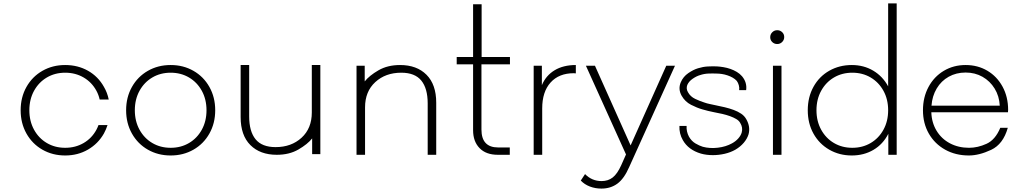

<svg xmlns="http://www.w3.org/2000/svg" viewBox="-20 -907 5976 1125"><path d="M564 -324Q558 -351 545 -375Q518 -425 470 -453Q422 -481 362 -481Q302 -481 254.5 -453Q207 -425 179.5 -375Q152 -325 152 -261Q152 -197 179.5 -147Q207 -97 254.5 -69Q302 -41 362 -41Q422 -41 470 -69Q518 -97 545 -147Q552 -160 557 -174H610Q602 -149 589 -125Q555 -65 495.5 -30.5Q436 4 362 4Q288 4 228.5 -30Q169 -64 135 -124.5Q101 -185 101 -261Q101 -337 135 -397.5Q169 -458 228.5 -492Q288 -526 362 -526Q436 -526 495.5 -492.5Q555 -459 589 -398Q609 -364 617 -324Z M980 4Q906 4 846.5 -30Q787 -64 753 -124.5Q719 -185 719 -261Q719 -337 753 -397.5Q787 -458 846.5 -492Q906 -526 980 -526Q1054 -526 1113.5 -492Q1173 -458 1207 -397.5Q1241 -337 1241 -261Q1241 -185 1207 -124.5Q1173 -64 1113.5 -30Q1054 4 980 4ZM980 -41Q1040 -41 1087.5 -69Q1135 -97 1162.5 -147Q1190 -197 1190 -261Q1190 -325 1162.5 -375Q1135 -425 1087.5 -453Q1040 -481 980 -481Q920 -481 872.5 -453Q825 -425 797.5 -375Q770 -325 770 -261Q770 -197 797.5 -147Q825 -97 872.5 -69Q920 -41 980 -41Z M1602 0Q1504 0 1447 -57Q1390 -114 1390 -221V-526H1440V-225Q1440 -137 1477.5 -91Q1515 -45 1595 -45Q1687 -45 1747 -100Q1807 -155 1807 -248V-526H1857V-4H1809V-96Q1782 -62 1728.5 -31Q1675 0 1602 0Z M2324 -526Q2422 -526 2479 -469Q2536 -412 2536 -305V0H2486V-301Q2486 -389 2448.5 -435Q2411 -481 2331 -481Q2239 -481 2179 -426Q2119 -371 2119 -278V0H2069V-522H2117V-430Q2144 -464 2197.5 -495Q2251 -526 2324 -526Z M2899 -43H2967V0H2897Q2828 0 2790 -39Q2752 -78 2752 -144V-530H2656V-573H2752V-882H2802V-573H2968V-530H2801V-148Q2801 -43 2899 -43Z M3155 -408Q3179 -465 3230 -495.5Q3281 -526 3354 -526V-477L3342 -478Q3255 -478 3206 -423.5Q3157 -369 3157 -272V0H3107V-522H3155Z M3935 -522 3667 71Q3637 140 3597.5 169Q3558 198 3504 198Q3468 198 3436.5 186Q3405 174 3383 151L3408 113Q3448 154 3505 154Q3543 154 3570 133Q3597 112 3620 61L3648 -2L3413 -522H3466L3675 -55L3884 -522Z M4157 2Q4119 2 4087 -7Q4013 -29 3981 -86Q3959 -124 3961 -169H4003Q4001 -136 4017 -106Q4032 -80 4055 -66.5Q4078 -53 4098 -47Q4139 -36 4186 -41.5Q4233 -47 4269 -67Q4291 -79 4306 -96Q4321 -113 4326 -131Q4334 -160 4317 -187Q4310 -200 4294 -209.5Q4278 -219 4257 -226.5Q4236 -234 4212.5 -239.5Q4189 -245 4166 -249Q4147 -253 4129.5 -257Q4112 -261 4096 -266Q4064 -275 4029 -293Q3994 -311 3974 -346Q3952 -385 3969 -425Q3983 -458 4013 -478.5Q4043 -499 4070 -507Q4099 -516 4127 -517.5Q4155 -519 4180 -518Q4198 -517 4219 -513.5Q4240 -510 4260 -503Q4280 -496 4297.5 -485.5Q4315 -475 4328 -460Q4358 -424 4352 -379H4311Q4313 -393 4309 -407.5Q4305 -422 4297 -433Q4287 -444 4273 -452Q4259 -460 4242.5 -465.5Q4226 -471 4209.5 -473.5Q4193 -476 4178 -476Q4156 -477 4131 -476Q4106 -475 4082 -467Q4061 -461 4038.5 -445.5Q4016 -430 4007 -409Q3999 -387 4011 -367Q4025 -341 4053.5 -327.5Q4082 -314 4108 -306Q4122 -301 4139 -297.5Q4156 -294 4174 -290Q4200 -285 4227 -278.5Q4254 -272 4278.5 -263Q4303 -254 4322.5 -241Q4342 -228 4353 -208Q4378 -164 4366 -120Q4358 -94 4338 -70.5Q4318 -47 4289 -30Q4261 -14 4226.5 -6Q4192 2 4157 2Z M4509 -522H4559V0H4509ZM4534 -649Q4517 -649 4505 -660.5Q4493 -672 4493 -689Q4493 -706 4505 -718Q4517 -730 4534 -730Q4551 -730 4563 -718.5Q4575 -707 4575 -690Q4575 -673 4563 -661Q4551 -649 4534 -649Z M5234 -887V0H5185V-123Q5154 -62 5098 -29Q5042 4 4971 4Q4898 4 4839 -30Q4780 -64 4746.5 -124Q4713 -184 4713 -261Q4713 -338 4746.5 -398.5Q4780 -459 4839 -492.5Q4898 -526 4971 -526Q5041 -526 5096.5 -493Q5152 -460 5184 -401V-887ZM4974 -41Q5034 -41 5081.5 -69Q5129 -97 5156.5 -147Q5184 -197 5184 -261Q5184 -325 5156.5 -375Q5129 -425 5081.5 -453Q5034 -481 4974 -481Q4914 -481 4866.5 -453Q4819 -425 4791.5 -375Q4764 -325 4764 -261Q4764 -197 4791.5 -147Q4819 -97 4866.5 -69Q4914 -41 4974 -41Z M5886 -249H5437Q5439 -188 5468 -140.5Q5497 -93 5546.5 -67Q5596 -41 5658 -41Q5709 -41 5760.5 -64.5Q5812 -88 5841 -158H5885Q5858 -62 5787.5 -29Q5717 4 5657 4Q5579 4 5518 -30Q5457 -64 5422.5 -124Q5388 -184 5388 -261Q5388 -337 5420.5 -397.5Q5453 -458 5510 -492Q5567 -526 5638 -526Q5709 -526 5765.5 -492.5Q5822 -459 5854.5 -399Q5887 -339 5887 -263ZM5638 -482Q5583 -482 5539 -457.5Q5495 -433 5468.5 -388.5Q5442 -344 5438 -288H5838Q5835 -344 5808 -388Q5781 -432 5737 -457Q5693 -482 5638 -482Z"/></svg>

Font: Hilab Light
Style: Regular
Weight: 300
Designer: Cristianderson Lima
Foundry: Cristianderson
Version: Version 1.0